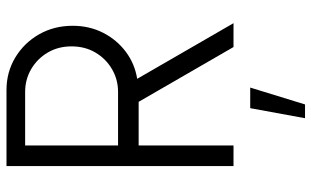

<svg xmlns="http://www.w3.org/2000/svg" viewBox="-204 -536 960 592"><g transform="rotate(-90 276.0 -240.0)"><path d="M60 0V-700H294Q349.5 -700 394.5 -673Q439.5 -646 466 -599.8Q492.5 -553.5 492.5 -496Q492.5 -444.5 471 -402.2Q449.5 -360 412.5 -332.2Q375.5 -304.5 329 -297L500.5 0H427L258 -292.5H123.5V0ZM123.5 -356H288.5Q327 -356 359 -374.8Q391 -393.5 410 -425.8Q429 -458 429 -499.5Q429 -540.5 410 -572.8Q391 -605 359 -623.8Q327 -642.5 288.5 -642.5H123.5ZM207.5 220.5 238.5 51.5H302L250 220.5Z"/></g></svg>

Font: Urbanist Light
Style: Regular
Weight: 300
Designer: Corey Hu
Foundry: Corey Hu
Version: Version 1.330; ttfautohint (v1.8.4.7-5d5b)